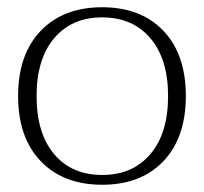

<svg xmlns="http://www.w3.org/2000/svg" viewBox="-20 -500 564 530"><path d="M30 -235Q30 -350 92.5 -415Q155 -480 262 -480Q369 -480 431 -415Q493 -350 493 -235Q493 -120 431 -55Q369 10 262 10Q155 10 92.5 -55Q30 -120 30 -235ZM444 -235Q444 -337 395 -394.5Q346 -452 262 -452Q178 -452 129.5 -394.5Q81 -337 81 -235Q81 -132 129.5 -74.5Q178 -17 262 -17Q346 -17 395 -74.5Q444 -132 444 -235Z"/></svg>

Font: Taviraj ExtraLight
Style: Regular
Weight: 275
Designer: Katatrad Team
Foundry: CadsonDemak
Version: Version 1.001